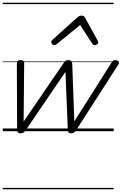

<svg xmlns="http://www.w3.org/2000/svg" viewBox="-20 -950 881 1390"><path d="M127 15Q114 15 109 8Q104 1 104 -11L102 -489Q102 -499 107.5 -507Q113 -515 129 -515Q143 -515 149 -510Q155 -505 155 -492L151 -70L441 -494Q449 -506 456.5 -510.5Q464 -515 476 -515Q489 -515 495.5 -508Q502 -501 503 -487L518 -71L787 -496Q794 -507 801 -512Q808 -517 819 -514Q835 -512 839.5 -503Q844 -494 837 -483L529 -4Q523 4 515 9.5Q507 15 494 15Q481 15 476 8Q471 1 471 -10L454 -430L164 -4Q159 4 150 9.5Q141 15 127 15ZM373 -623Q365 -623 358 -630Q351 -637 351 -645Q351 -650 353.5 -654Q356 -658 360 -662L541 -825Q549 -832 556 -834.5Q563 -837 571 -837Q578 -837 584.5 -834Q591 -831 595 -823L685 -660Q688 -655 689.5 -651Q691 -647 691 -644Q691 -635 682 -629Q673 -623 666 -623Q660 -623 655.5 -626Q651 -629 648 -634L560 -769L395 -634Q388 -629 383.5 -626Q379 -623 373 -623ZM0 410H803V420H0ZM0 -20H803V0H0ZM0 -505H803V-500H0ZM0 -930H803V-920H0Z"/></svg>

Font: Playwrite DE LA Guides
Style: Regular
Weight: 400
Designer: Veronika Burian, José Scaglione
Foundry: TypeTogether
Version: Version 1.003